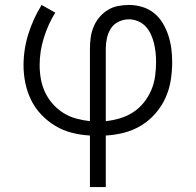

<svg xmlns="http://www.w3.org/2000/svg" viewBox="-20 -540 790 775"><path d="M343 215V7Q306 5 270.5 -4Q235 -13 204 -31.5Q173 -50 147.5 -76.5Q122 -103 106 -135.5Q90 -168 82.5 -204Q75 -240 75 -276Q75 -341 94.5 -403Q114 -465 148 -520L203 -489Q174 -442 157 -387.5Q140 -333 140 -277Q140 -249 145 -221Q150 -193 162 -167.5Q174 -142 193 -120.5Q212 -99 236 -84Q260 -69 287.5 -61.5Q315 -54 343 -51V-343Q343 -366 346 -388Q349 -410 357.5 -431Q366 -452 380.5 -469.5Q395 -487 414 -499Q433 -511 455.5 -515.5Q478 -520 500 -520Q528 -520 554.5 -512Q581 -504 602 -487Q623 -470 637 -446.5Q651 -423 659.5 -397Q668 -371 671.5 -344Q675 -317 675 -290Q675 -252 669 -215Q663 -178 647.5 -144Q632 -110 607 -81.5Q582 -53 550 -33.5Q518 -14 481.5 -4.5Q445 5 407 7V215ZM407 -51Q436 -54 464.5 -62.5Q493 -71 517.5 -87Q542 -103 560.5 -126Q579 -149 590.5 -176Q602 -203 606 -232Q610 -261 610 -290Q610 -309 608 -328Q606 -347 601.5 -365.5Q597 -384 589 -401.5Q581 -419 568 -433Q555 -447 537 -454.5Q519 -462 500 -462Q479 -462 459 -452.5Q439 -443 427.5 -425Q416 -407 411.5 -386Q407 -365 407 -343Z"/></svg>

Font: Iosevka Aile Light
Style: Regular
Weight: 300
Designer: Belleve Invis
Foundry: Belleve Invis
Version: Version 27.3.5; ttfautohint (v1.8.4)